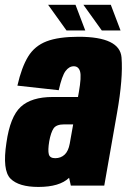

<svg xmlns="http://www.w3.org/2000/svg" viewBox="-34 -752 517 778"><path d="M253 0 246 -31.5Q207.5 5.5 121.5 5.5Q42 5.5 8.5 -28.2Q-25 -62 -8 -173.5Q7 -279.5 50.2 -319.2Q93.5 -359 179.5 -359H282L285.5 -378.5Q296.5 -441 290.5 -462.2Q284.5 -483.5 265 -483.5Q246 -483.5 231.5 -464Q217 -444.5 204 -386.5L36.5 -405Q53.5 -479.5 80 -522.8Q106.5 -566 154.8 -584.5Q203 -603 284.5 -603Q452 -603 458.5 -518.8Q465 -434.5 440.5 -296L388.5 0ZM248.5 -169.5 262.5 -248H226Q194 -248 183 -231.5Q172 -215 165.5 -179.5Q159.5 -143 163.8 -127Q168 -111 189.5 -111Q213 -111 228.5 -126Q243 -140 248.5 -169.5ZM378.5 -628.5 304 -732.5H415L454.5 -628.5ZM235.5 -628.5 161 -732.5H272L311.5 -628.5Z"/></svg>

Font: Anybody Condensed ExtraBold
Style: Italic
Weight: 800
Width: 3
Italic angle: -10°
Designer: Tyler Finck
Foundry: Etcetera Type Company
Version: Version 1.010; ttfautohint (v1.8.3) -l 8 -r 50 -G 200 -x 14 